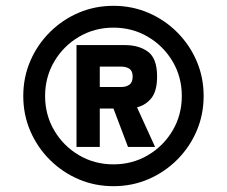

<svg xmlns="http://www.w3.org/2000/svg" viewBox="-20 -730 780 660"><path d="M370 -90Q306 -90 250 -114Q194 -138 151 -181Q108 -224 84 -280Q60 -336 60 -400Q60 -464 84 -520Q108 -576 151 -619Q194 -662 250 -686Q306 -710 370 -710Q434 -710 490 -686Q546 -662 589 -619Q632 -576 656 -520Q680 -464 680 -400Q680 -336 656 -280Q632 -224 589 -181Q546 -138 490 -114Q434 -90 370 -90ZM370 -165Q435 -165 488.5 -196.5Q542 -228 573.5 -281.5Q605 -335 605 -400Q605 -465 573.5 -518.5Q542 -572 488.5 -603.5Q435 -635 370 -635Q305 -635 251.5 -603.5Q198 -572 166.5 -518.5Q135 -465 135 -400Q135 -335 166.5 -281.5Q198 -228 251.5 -196.5Q305 -165 370 -165ZM243 -225V-575H409Q458 -575 489 -552Q520 -529 520 -467Q520 -418 501 -393.5Q482 -369 451 -361L513 -225H420L370 -357H323V-225ZM323 -431H397Q414 -431 425 -439Q436 -447 436 -467Q436 -486 425 -493.5Q414 -501 397 -501H323Z"/></svg>

Font: Zen Kaku Gothic Antique Black
Style: Regular
Weight: 900
Designer: Yoshimichi Ohira
Foundry: Positype
Version: Version 1.001